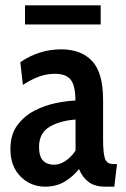

<svg xmlns="http://www.w3.org/2000/svg" viewBox="-20 -688 470 718"><path d="M149 10Q94.5 10 56.8 -28Q19 -66 19 -130.5Q19 -184.5 44.5 -219.2Q70 -254 108.8 -274Q147.5 -294 189 -302.5Q230.5 -311 262 -312Q262 -367.5 244.5 -389.8Q227 -412 185 -412Q154.5 -412 125.8 -401.5Q97 -391 65.5 -370.5L56 -455.5Q126.5 -503.5 208.5 -503.5Q283.5 -503.5 324.5 -459.8Q365.5 -416 365.5 -314.5V-168Q365.5 -114 372.8 -94.2Q380 -74.5 404 -74.5H417.5L407.5 10H373.5Q334.5 10 311.2 -7.5Q288 -25 275.5 -56Q251.5 -26 220.5 -8Q189.5 10 149 10ZM182 -72Q203.5 -72 225 -86.2Q246.5 -100.5 262.5 -125V-241Q203 -236.5 164.5 -213.2Q126 -190 126 -138.5Q126 -103 141 -87.5Q156 -72 182 -72ZM73.5 -596.5V-668H356.5V-596.5Z"/></svg>

Font: Cabin Condensed Medium
Style: Regular
Weight: 500
Width: 3
Designer: Pablo Impallari
Foundry: Pablo Impallari. http://www.impallari.com Igino Marini. http://www.ikern.com
Version: Version 3.001; ttfautohint (v1.8.3)